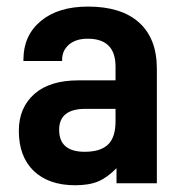

<svg xmlns="http://www.w3.org/2000/svg" viewBox="-20 -546 541 572"><path d="M393.6 -479.5Q447.3 -431.6 447.3 -341.8V0H327.1V-44.9Q298.8 -16.6 273.4 -5.9Q246.1 5.9 204.1 5.9Q125 5.9 80.1 -37.1Q36.1 -80.1 36.1 -156.2Q36.1 -225.6 83 -266.6Q128.9 -306.6 213.9 -306.6H324.2V-347.7Q324.2 -430.7 241.2 -430.7Q206.1 -430.7 185.5 -413.1Q165 -395.5 165 -367.2V-364.3H49.8V-368.2Q49.8 -440.4 101.6 -483.4Q153.3 -526.4 242.2 -526.4Q340.8 -526.4 393.6 -479.5ZM302.7 -116.2Q324.2 -137.7 324.2 -184.6V-221.7H234.4Q156.2 -221.7 156.2 -159.2Q156.2 -93.8 232.4 -93.8Q280.3 -93.8 302.7 -116.2Z"/></svg>

Font: Altinn-DIN
Style: DIN-Bold
Weight: 700
Designer: Charles Nix
Foundry: Altinn
Version: Version 2.00